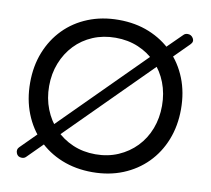

<svg xmlns="http://www.w3.org/2000/svg" viewBox="-86 -888 1092 995"><g transform="rotate(10 460.5 -390.5)"><path d="M89 0Q67 0 60 -19Q53 -38 66 -51L159 -144L191 -168L695 -672L723 -693L804 -773Q812 -781 825 -781Q844 -781 854 -764Q864 -747 848 -731L767 -650L741 -631L232 -122L204 -102L110 -8Q102 0 89 0ZM461 10Q373 10 300 -19.5Q227 -49 174.5 -102.5Q122 -156 93 -229.5Q64 -303 64 -391Q64 -479 93 -552Q122 -625 174.5 -678.5Q227 -732 300 -761.5Q373 -791 461 -791Q549 -791 621.5 -761.5Q694 -732 747 -678.5Q800 -625 829 -552Q858 -479 858 -391Q858 -303 829 -229.5Q800 -156 747 -102.5Q694 -49 621.5 -19.5Q549 10 461 10ZM461 -84Q526 -84 580.5 -107.5Q635 -131 675 -172.5Q715 -214 736.5 -270Q758 -326 758 -391Q758 -456 736.5 -512Q715 -568 675 -609.5Q635 -651 580.5 -674Q526 -697 461 -697Q396 -697 341.5 -674Q287 -651 247.5 -609.5Q208 -568 186 -512Q164 -456 164 -391Q164 -326 186 -270Q208 -214 247.5 -172.5Q287 -131 341.5 -107.5Q396 -84 461 -84Z"/></g></svg>

Font: Comfortaa
Style: Bold
Weight: 700
Designer: Johan Aakerlund
Foundry: Johan Aakerlund
Version: Version 3.104; ttfautohint (v1.8.1.43-b0c9)